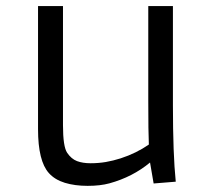

<svg xmlns="http://www.w3.org/2000/svg" viewBox="-20 -601 706 631"><path d="M548.3 -255.9Q548.3 -94.7 557.6 -3.9L484.9 2L473.1 -66.9Q416 -19.5 339.8 1.5Q309.6 9.8 267.8 9.8Q226.1 9.8 193.1 -0.2Q160.2 -10.3 140.6 -32.2Q105 -71.8 105 -176.3V-581.1H187V-189.5Q187 -119.1 200.7 -98.9Q214.4 -78.6 233.2 -71.5Q252 -64.5 277.8 -64.5Q303.7 -64.5 327.9 -68.6Q352.1 -72.8 376.5 -80.6Q427.7 -97.2 469.2 -126V-126.5Q467.3 -163.6 467.3 -271V-581.1H548.3Z"/></svg>

Font: Armata
Style: Regular
Weight: 400
Designer: Viktoriya Grabowska
Foundry: Viktoriya Grabowska
Version: Version 1.002